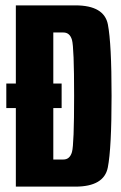

<svg xmlns="http://www.w3.org/2000/svg" viewBox="-20 -695 450 715"><path d="M3.5 -292.5H209.5V-384H3.5ZM39 0H260.5Q367.5 0 381.5 -71.5Q395.5 -143 395.5 -338Q395.5 -532.5 381.8 -603.8Q368 -675 260.5 -675H39ZM178.5 -101V-574H216Q240 -574 248 -546.5Q256 -519 256 -338Q256 -156.5 248 -128.8Q240 -101 216 -101Z"/></svg>

Font: Anybody ExtraCondensed
Style: Bold
Weight: 700
Width: 2
Version: Version 1.113;gftools[0.9.25]